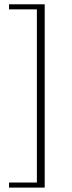

<svg xmlns="http://www.w3.org/2000/svg" viewBox="-20 -730 327 872"><path d="M183 -710.5V122H21V99H147.5V-687.5H21V-710.5Z"/></svg>

Font: Newsreader ExtraLight
Style: Regular
Weight: 250
Designer: Hugues Gentile
Foundry: Production Type
Version: Version 1.003